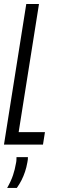

<svg xmlns="http://www.w3.org/2000/svg" viewBox="-28 -720 285 956"><path d="M-8.2 0 102.8 -700H166.1L64.9 -62.1H195.8L186 0ZM54.2 62.5H111Q111 68.2 110.5 74.7Q110 81.1 108.3 88.3Q104.1 112.7 96.7 134.9Q89.3 157 79.4 176.7Q69.5 196.4 55.8 215.7H7.6Q26.9 182 36.8 152.3Q46.6 122.6 51.2 94.5Q53.2 86.5 53.7 78Q54.2 69.5 54.2 62.5Z"/></svg>

Font: Georama
Style: Italic
Weight: 400
Width: 2
Italic angle: -9°
Designer: Jean-Baptiste Levee
Foundry: Production Type
Version: Version 1.000